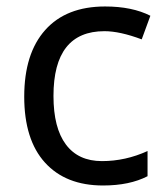

<svg xmlns="http://www.w3.org/2000/svg" viewBox="-20 -566 520 596"><path d="M304.2 -469.2Q146 -469.2 146 -268.1Q146 -168.9 184.6 -117.4Q223.1 -65.9 296.4 -65.9Q369.6 -65.9 438 -97.2V-19Q382.3 9.8 299.8 9.8Q184.1 9.8 119.6 -61.3Q55.2 -132.3 55.2 -266.1Q55.2 -399.9 120.4 -472.9Q185.5 -545.9 306.2 -545.9Q390.1 -545.9 446.8 -517.1L419.9 -443.8Q352.1 -469.2 304.2 -469.2Z"/></svg>

Font: NotoSans
Style: Regular
Weight: 400
Designer: Monotype Design team
Foundry: Monotype Imaging Inc.
Version: Version 1.04